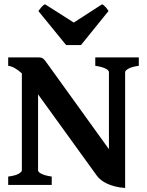

<svg xmlns="http://www.w3.org/2000/svg" viewBox="-20 -892 708 926"><path d="M19.5 0V-40.5Q55.2 -44.9 70.3 -54.2Q85.4 -63.5 85.4 -70.3V-538.1Q69.8 -552.7 53 -562.5Q36.1 -572.3 19.5 -574.7V-615.2H167Q174.3 -615.2 179 -614Q183.6 -612.8 188.5 -608.9Q193.4 -605 199 -597.4Q204.6 -589.8 213.9 -577.1L505.4 -172.4V-544.4Q505.4 -547.4 502.4 -551.5Q499.5 -555.7 491.9 -559.8Q484.4 -564 471.7 -567.9Q459 -571.8 439.5 -574.7V-615.2H649.4V-574.7Q614.3 -569.8 598.9 -560.5Q583.5 -551.3 583.5 -544.4V14.6Q556.6 12.7 534.9 7.1Q513.2 1.5 496.3 -6.3Q479.5 -14.2 467.3 -23.9Q455.1 -33.7 447.3 -44.4L163.6 -437V-70.3Q163.6 -67.4 166.7 -63.2Q169.9 -59.1 177.7 -54.9Q185.5 -50.8 198 -46.9Q210.4 -43 229.5 -40.5V0ZM370.6 -674.8H298.8L165 -838.9Q171.9 -848.6 180.2 -857.9Q188.5 -867.2 196.8 -871.6L335.9 -783.2L472.7 -871.6Q481 -867.2 489.3 -857.9Q497.6 -848.6 503.4 -838.9Z"/></svg>

Font: Gentium Book Basic
Style: Bold
Weight: 700
Designer: J. Victor Gaultney and Annie Olsen
Foundry: SIL International
Version: Version 1.102; 2013; Maintenance release